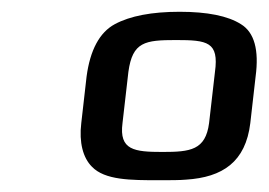

<svg xmlns="http://www.w3.org/2000/svg" viewBox="-20 -679 456 326"><path d="M414 -549C420 -594 412 -624 389 -638C367 -652 332 -659 285 -659C238 -659 201 -652 175 -638C149 -624 133 -594 127 -549L118 -470C114 -437 121 -411 136 -396C158 -373 202 -373 250 -373C269 -373 285 -373 296 -374C358 -378 397 -404 405 -470ZM256 -421C208 -421 182 -424 188 -470L198 -557C205 -608 226 -611 279 -611C332 -611 352 -608 345 -557L335 -470C329 -424 303 -421 256 -421Z"/></svg>

Font: Gamestation Text
Style: Italic
Weight: 400
Designer: Jonas Hecksher
Foundry: Jonas Hecksher, Playtypeª, e-types AS
Version: Version 1.003